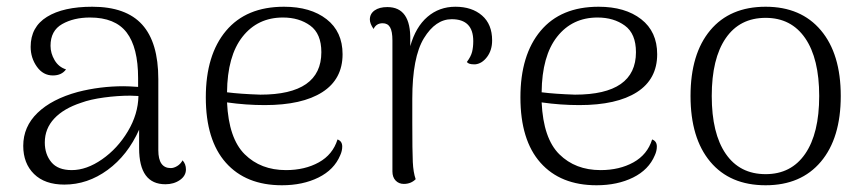

<svg xmlns="http://www.w3.org/2000/svg" viewBox="-20 -537 2564 570"><path d="M532 -34Q532 -15 514 -2.5Q496 10 471 10Q393 10 393 -97V-152Q359 -76 299.5 -32.5Q240 11 171 11Q113 11 81 -20.5Q49 -52 49 -104Q49 -161 91.5 -202Q134 -243 211 -264Q277 -281 347 -281Q362 -281 390 -279V-305Q390 -396 356 -440.5Q322 -485 247 -485Q199 -485 164.5 -465.5Q130 -446 130 -401Q130 -379 142 -358.5Q154 -338 176 -331Q163 -313 137 -313Q108 -313 89.5 -339Q71 -365 71 -398Q71 -457 119.5 -487Q168 -517 254 -517Q354 -517 402 -464Q450 -411 450 -302V-91Q450 -38 487 -38Q496 -38 506 -44Q516 -50 522 -61Q532 -50 532 -34ZM391 -252 367 -253Q329 -253 288.5 -247.5Q248 -242 221 -232Q169 -215 141 -185Q113 -155 113 -114Q113 -79 132.5 -55.5Q152 -32 193 -32Q237 -32 283 -64Q329 -96 359.5 -147Q390 -198 391 -252Z M996 -102Q996 -89 990 -76Q972 -33 925.5 -10Q879 13 817 13Q710 13 650.5 -54Q591 -121 591 -248Q591 -374 651 -445.5Q711 -517 823 -517Q902 -517 949.5 -480Q997 -443 997 -376Q997 -302 937 -263.5Q877 -225 766 -225Q710 -225 654 -233Q659 -126 706.5 -79Q754 -32 829 -32Q885 -32 926.5 -55Q968 -78 982 -123Q996 -118 996 -102ZM654 -263Q693 -258 753 -256Q934 -256 934 -382Q934 -437 901 -461Q868 -485 820 -485Q745 -485 700 -428Q655 -371 654 -263Z M1441 -417Q1441 -388 1426 -368Q1411 -348 1391 -346H1387Q1371 -346 1366 -353Q1378 -369 1381.5 -383Q1385 -397 1385 -415Q1385 -480 1321 -480Q1273 -480 1238.5 -423.5Q1204 -367 1204 -244V-174Q1204 -87 1205.5 -56Q1207 -25 1214 -5Q1200 9 1179 9Q1164 9 1154.5 -1Q1145 -11 1145 -28V-417Q1145 -444 1138 -456Q1131 -468 1116 -468Q1097 -468 1089 -451Q1078 -467 1078 -479Q1078 -496 1092 -506Q1106 -516 1130 -516Q1200 -516 1198 -418V-400Q1214 -457 1249 -487Q1284 -517 1332 -517Q1381 -517 1411 -491Q1441 -465 1441 -417Z M1930 -102Q1930 -89 1924 -76Q1906 -33 1859.5 -10Q1813 13 1751 13Q1644 13 1584.5 -54Q1525 -121 1525 -248Q1525 -374 1585 -445.5Q1645 -517 1757 -517Q1836 -517 1883.5 -480Q1931 -443 1931 -376Q1931 -302 1871 -263.5Q1811 -225 1700 -225Q1644 -225 1588 -233Q1593 -126 1640.5 -79Q1688 -32 1763 -32Q1819 -32 1860.5 -55Q1902 -78 1916 -123Q1930 -118 1930 -102ZM1588 -263Q1627 -258 1687 -256Q1868 -256 1868 -382Q1868 -437 1835 -461Q1802 -485 1754 -485Q1679 -485 1634 -428Q1589 -371 1588 -263Z M2030 -252Q2030 -377 2088.5 -447Q2147 -517 2253 -517Q2358 -517 2417 -447Q2476 -377 2476 -252Q2476 -127 2417 -57Q2358 13 2253 13Q2147 13 2088.5 -57Q2030 -127 2030 -252ZM2412 -252Q2412 -363 2370.5 -423.5Q2329 -484 2253 -484Q2176 -484 2134.5 -423.5Q2093 -363 2093 -252Q2093 -141 2134.5 -80.5Q2176 -20 2253 -20Q2329 -20 2370.5 -80.5Q2412 -141 2412 -252Z"/></svg>

Font: Arima Madurai Light
Style: Regular
Weight: 300
Designer: Joana Correia and Natanael Gama
Foundry: NDISCOVER
Version: Version 1.019